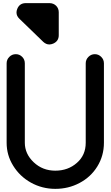

<svg xmlns="http://www.w3.org/2000/svg" viewBox="-20 -1138 701 1216"><path d="M22 -233.9C22 -181.6 35.6 -133.3 63.5 -88.4C91.3 -43.5 128.4 -7.8 175.8 18.6C223.1 44.9 274.9 58.1 330.1 58.1C385.3 58.1 436.5 45.9 483.4 21C530.8 -3.9 568.4 -38.6 596.2 -83.5C624 -128.4 638.2 -178.7 638.2 -233.9V-736.8C638.2 -752.9 632.3 -766.6 621.1 -777.8C609.9 -789.1 596.2 -794.9 580.6 -794.9C564.9 -794.9 551.3 -789.1 540 -777.8C528.8 -766.6 522.9 -752.9 522.9 -736.8V-233.9C522.9 -181.6 504.4 -139.2 466.8 -106.4C429.7 -73.7 384.3 -57.1 330.1 -57.1C276.9 -57.1 231 -74.7 193.4 -110.4C155.8 -146 137.2 -187.5 137.2 -233.9V-736.8C137.2 -752.9 131.8 -766.6 120.6 -777.8C109.4 -789.1 96.2 -794.9 80.1 -794.9C64 -794.9 50.3 -789.1 39.1 -777.8C27.8 -766.6 22 -752.9 22 -736.8ZM89.4 -1082C85.9 -1073.7 84.5 -1065.9 84.5 -1058.6C84.5 -1043.9 90.8 -1030.8 103 -1019L253.9 -873C266.1 -861.8 278.8 -856.4 292.5 -856.4C300.3 -856.4 308.6 -858.4 316.9 -861.8C340.3 -872.1 352.1 -889.6 352.1 -915V-1061C352.1 -1092.8 327.1 -1118.2 293.9 -1118.2H143.1C117.2 -1118.2 99.1 -1106 89.4 -1082Z"/></svg>

Font: Nemoy
Style: Bold
Weight: 700
Designer: BSozoo
Foundry: BSozoo
Version: Version 001.000